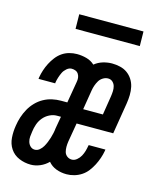

<svg xmlns="http://www.w3.org/2000/svg" viewBox="-108 -781 716 866"><g transform="rotate(15 250.0 -348.0)"><path d="M118 8Q89 8 63 -3Q37 -14 22 -36.5Q7 -59 5 -88Q3 -117 8 -146Q11 -166 17.5 -186Q24 -206 34.5 -225Q45 -244 60.5 -260Q76 -276 95 -286.5Q114 -297 134.5 -301.5Q155 -306 175 -306H205L222 -406Q224 -416 223 -425.5Q222 -435 217 -443Q212 -451 203.5 -454.5Q195 -458 185 -458Q173 -458 162 -448.5Q151 -439 145.5 -427.5Q140 -416 136 -403.5Q132 -391 130 -379V-375H52L53 -383Q56 -400 61.5 -417Q67 -434 75.5 -450.5Q84 -467 95.5 -482Q107 -497 122 -507.5Q137 -518 155 -523Q173 -528 191 -528Q214 -528 236 -522Q258 -516 274 -501Q291 -515 312.5 -521.5Q334 -528 355 -528Q374 -528 393 -523.5Q412 -519 426.5 -508.5Q441 -498 451 -482.5Q461 -467 465 -448.5Q469 -430 468.5 -410.5Q468 -391 465 -372L441 -225H270L255 -137Q253 -124 253 -111.5Q253 -99 256 -88Q259 -77 268.5 -69.5Q278 -62 291 -62Q303 -62 314 -71Q325 -80 331.5 -92Q338 -104 341.5 -116.5Q345 -129 347 -141L348 -145H426L425 -138Q422 -121 416 -103.5Q410 -86 401.5 -69.5Q393 -53 381.5 -38Q370 -23 354 -12.5Q338 -2 320 3Q302 8 285 8Q259 8 236.5 -0.5Q214 -9 199 -27Q182 -10 160.5 -1Q139 8 118 8ZM282 -295H374L388 -383Q390 -396 390.5 -408Q391 -420 388 -431Q385 -442 376.5 -450Q368 -458 355 -458Q343 -458 331.5 -451Q320 -444 313.5 -433Q307 -422 303 -410.5Q299 -399 297 -387ZM118 -62Q130 -62 140 -70.5Q150 -79 156 -89.5Q162 -100 166.5 -111Q171 -122 174.5 -133.5Q178 -145 180.5 -156.5Q183 -168 184 -179L194 -236H175Q158 -236 141 -227.5Q124 -219 112 -204.5Q100 -190 94 -172.5Q88 -155 86 -138Q84 -126 83 -113.5Q82 -101 85.5 -89.5Q89 -78 97.5 -70Q106 -62 118 -62ZM455 -636H155L154 -704H454Z"/></g></svg>

Font: Iosevka Term Oblique
Style: Regular
Weight: 400
Italic angle: -9°
Monospace: yes
Designer: Belleve Invis
Foundry: Belleve Invis
Version: Version 31.4.0